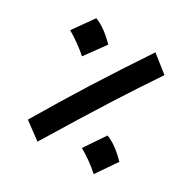

<svg xmlns="http://www.w3.org/2000/svg" viewBox="-183 -1000 1168 1182"><g transform="rotate(30 400.5 -409.5)"><path d="M116.7 -77.1Q176.3 -178.2 231.9 -269.5Q287.6 -360.8 343.5 -449.7Q399.4 -538.6 460 -631.6Q520.5 -724.6 589.8 -828.6L708 -734.9Q656.2 -658.2 606.7 -582.5Q557.1 -506.8 502.9 -421.6Q448.7 -336.4 383.8 -231Q318.8 -125.5 235.8 10.7ZM169.4 -828.6Q236.8 -803.7 314.5 -724.6L210.4 -581.1Q175.8 -611.8 140.1 -637.2Q104.5 -662.6 66.9 -684.1ZM590.3 -237.8Q624.5 -225.1 659.7 -199.7Q694.8 -174.3 734.4 -133.8L635.3 10.7Q600.1 -21 564.5 -46.1Q528.8 -71.3 492.2 -92.3Z"/></g></svg>

Font: Pinar-DS1-FD ExtraBold
Style: Regular
Weight: 800
Designer: Amin Abedi
Version: Version 2.000